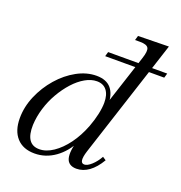

<svg xmlns="http://www.w3.org/2000/svg" viewBox="-131 -826 899 953"><g transform="rotate(20 319.0 -349.5)"><path d="M319 -560 326 -584H638L631 -560ZM154 14Q93 14 59.5 -23Q26 -60 26 -126Q26 -186 51 -244.5Q76 -303 117.5 -350.5Q159 -398 210 -426Q261 -454 313 -454Q365 -454 390.5 -424Q416 -394 416 -336L404 -332L496 -614Q510 -656 501.5 -671Q493 -686 458 -686H431L438 -710L600 -713L396 -85Q375 -19 405 -19Q421 -19 442.5 -38.5Q464 -58 480 -87L498 -75Q472 -31 441 -8.5Q410 14 375 14Q354 14 340.5 5Q327 -4 322.5 -21.5Q318 -39 321 -65Q324 -91 336 -126L343 -120Q311 -56 261.5 -21Q212 14 154 14ZM169 -14Q205 -14 242 -39Q279 -64 311 -107.5Q343 -151 365 -208Q379 -245 386.5 -280Q394 -315 394 -341Q394 -383 376 -406Q358 -429 324 -429Q294 -429 262.5 -411Q231 -393 202.5 -361.5Q174 -330 151 -290Q128 -250 114.5 -205.5Q101 -161 99 -117Q96 -14 169 -14Z"/></g></svg>

Font: Baskervville
Style: Italic
Weight: 400
Italic angle: -18°
Designer: ANRT
Foundry: ANRT
Version: Version 1.100